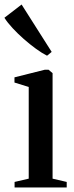

<svg xmlns="http://www.w3.org/2000/svg" viewBox="-42 -829 328 849"><path d="M22.5 0V-24.5L85 -39V-444.5L22 -464V-487L155.5 -520.5H173L190.5 -505.5V-39L253 -24.5V0ZM165.5 -583Q143.5 -594 116.8 -613.5Q90 -633 63.2 -656.5Q36.5 -680 13.8 -704.5Q-9 -729 -22.5 -750.5L53.5 -809L186.5 -599.5L166.5 -583Z"/></svg>

Font: Merriweather 120pt Medium
Style: Regular
Weight: 500
Version: Version 2.100